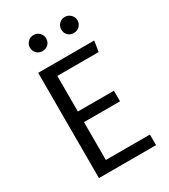

<svg xmlns="http://www.w3.org/2000/svg" viewBox="-216 -997 965 1098"><g transform="rotate(-30 267.0 -448.0)"><path d="M189 -896Q211 -896 226.5 -880.5Q242 -865 242 -843Q242 -820 227 -805Q212 -790 189 -790Q166 -790 150.5 -805Q135 -820 135 -843Q135 -864 150.5 -880Q166 -896 189 -896ZM342 -843Q342 -865 357.5 -880.5Q373 -896 395 -896Q417 -896 433 -880.5Q449 -865 449 -843Q449 -821 433.5 -805.5Q418 -790 395 -790Q372 -790 357 -805Q342 -820 342 -843ZM474 -695 463 -625H190V-390H428V-320H190V-70H481V0H104V-695Z"/></g></svg>

Font: Sedus Text
Style: Regular
Weight: 400
Designer: TypeMates
Foundry: TypeMates, Runge Thomsen GbR
Version: Version 4.202;PS 004.202;hotconv 1.0.88;makeotf.lib2.5.64775